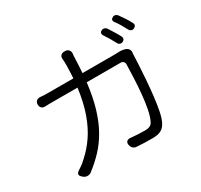

<svg xmlns="http://www.w3.org/2000/svg" viewBox="-169 -1034 1338 1278"><g transform="rotate(-30 500.0 -395.5)"><path d="M727 -771Q737 -775 747.5 -772Q758 -769 764 -760Q778 -738 793 -714Q808 -690 820 -667Q825 -657 821.5 -647.5Q818 -638 807 -633Q797 -628 786.5 -631.5Q776 -635 771 -645Q759 -668 744.5 -692.5Q730 -717 715 -739Q710 -748 713 -757Q716 -766 727 -771ZM835 -810Q845 -815 855.5 -811.5Q866 -808 872 -799Q888 -777 903.5 -753Q919 -729 930 -707Q936 -697 932 -687.5Q928 -678 917 -673Q907 -668 897 -671.5Q887 -675 881 -685Q868 -710 854 -734Q840 -758 824 -778Q812 -799 835 -810ZM810 -577Q820 -572 825 -561.5Q830 -551 829 -540Q827 -533 827 -518Q826 -490 823.5 -441.5Q821 -393 816.5 -335Q812 -277 805.5 -219Q799 -161 789.5 -112.5Q780 -64 766 -36Q751 -5 726.5 8.5Q702 22 662 22Q625 22 598 21Q571 20 539 18Q523 17 512 6.5Q501 -4 499 -21L498 -23Q497 -39 505.5 -47Q514 -55 530 -54Q559 -51 589 -49.5Q619 -48 644 -48Q665 -48 680 -55Q695 -62 703 -80Q718 -110 728 -161Q738 -212 743.5 -272.5Q749 -333 751.5 -391Q754 -449 755 -493Q755 -504 747 -512Q739 -520 728 -520H466Q453 -412 428.5 -330.5Q404 -249 369 -187Q334 -125 289 -77Q244 -29 189 13Q176 23 159 22.5Q142 22 129 11L123 5Q110 -5 111 -16.5Q112 -28 126 -37Q142 -48 156 -57.5Q170 -67 191 -87Q241 -131 282 -190.5Q323 -250 352 -331Q381 -412 395 -520H221Q191 -520 177 -520Q163 -520 146 -519Q129 -518 119 -528Q109 -538 109 -555Q109 -571 119 -580.5Q129 -590 146 -590Q163 -588 177 -587.5Q191 -587 220 -587H402Q405 -636 406 -691Q406 -706 405.5 -715.5Q405 -725 404 -735Q402 -751 411.5 -761.5Q421 -772 438 -772H445Q461 -772 471 -761.5Q481 -751 481 -735Q479 -724 479 -717.5Q479 -711 478 -693Q476 -637 472 -587H720Q726 -587 738.5 -587.5Q751 -588 753 -588Q765 -589 780.5 -586.5Q796 -584 807 -579Z"/></g></svg>

Font: Chiron GoRound TC N
Style: Regular
Weight: 350
Designer: Ryoko NISHIZUKA 西塚涼子 (kana, bopomofo & ideographs); Paul D. Hunt (Latin, Greek & Cyrillic); Sandoll Communications 산돌커뮤니
Foundry: Adobe
Version: Version 1.000;hotconv 1.1.1;makeotfexe 2.6.0